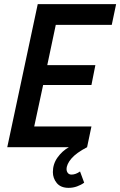

<svg xmlns="http://www.w3.org/2000/svg" viewBox="-20 -710 580 926"><path d="M15 0 162 -690H540L519 -590H249L208 -396H440L421 -300H188L145 -100H421L400 0ZM235 120Q235 81 257.5 49.5Q280 18 312 0H400Q348 27 324.5 54.5Q301 82 301 106Q301 116 307 124Q313 132 325 132Q345 132 366 117L386 171Q371 182 351.5 189Q332 196 311 196Q273 196 254 173Q235 150 235 120Z"/></svg>

Font: Radio Canada Condensed Medium
Style: Italic
Weight: 500
Width: 3
Italic angle: -12°
Designer: Charles Daoud, Etienne Aubert Bonn, Alexandre Saumier Demers, Jacques Le Bailly
Foundry: Radio-Canada
Version: Version 2.104; ttfautohint (v1.8.4.7-5d5b);gftools[0.9.28.de